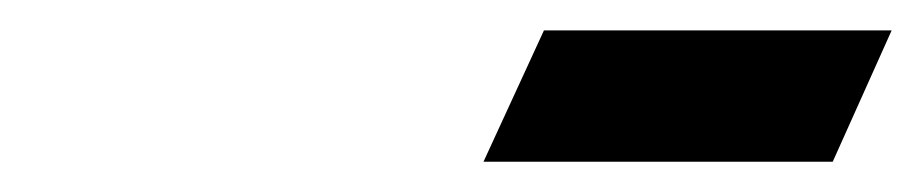

<svg xmlns="http://www.w3.org/2000/svg" viewBox="-20 -525 610 127"><path d="M299.8 -418 339.8 -504.9H569.8L530.8 -418Z"/></svg>

Font: Linear Smooth
Style: Italic
Weight: 400
Designer: Philipp H. Poll, Flanker
Foundry: Philipp H. Poll, reworked by Flanker
Version: Version 1.061 | FøM Fix